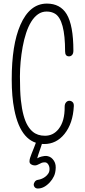

<svg xmlns="http://www.w3.org/2000/svg" viewBox="-20 -811 487 1096"><path d="M349.1 -201.7Q349.1 -217.8 357.2 -226.8Q365.2 -235.8 375.7 -235.8Q386.2 -235.8 394.3 -228.3Q402.3 -220.7 401.4 -205.1Q396.5 -106.4 348.1 -46.4Q301.8 11.2 231.9 11.2Q100.1 11.2 61.5 -186Q46.9 -258.8 46.9 -357.7Q46.9 -456.5 59.1 -533.9Q71.3 -611.3 96.2 -668.5Q149.4 -790.5 247.6 -790.5Q323.7 -790.5 360.4 -730.5Q398.9 -666.5 398.9 -521.5Q398.9 -505.4 391.6 -497.3Q384.3 -489.3 374 -489.3Q351.6 -489.3 351.6 -517.6Q351.6 -698.2 293.9 -732.9Q273.4 -745.1 246.1 -745.1Q218.8 -745.1 197 -729.7Q175.3 -714.4 158.4 -687.3Q141.6 -660.2 129.4 -623.3Q117.2 -586.4 109.4 -543.9Q93.8 -458 93.8 -374.3Q93.8 -290.5 99.1 -240Q104.5 -189.5 114.3 -153.6Q124 -117.7 137.5 -95Q150.9 -72.3 167 -59.1Q194.3 -36.1 236.8 -36.1Q284.2 -36.1 314.5 -74.7Q350.1 -119.1 349.1 -201.7ZM205.6 124.5Q190.4 133.3 178.7 133.3Q167 133.3 157.7 127.2Q148.4 121.1 148.4 110.8Q148.4 100.6 151.6 90.6Q154.8 80.6 160.4 66.2Q166 51.8 174.1 32Q182.1 12.2 191.9 -15.1L225.6 -17.6Q225.6 -5.9 214.8 24.4L198.7 71.3Q194.8 83 192.4 92.8Q204.6 85.4 217.8 82.5Q234.9 78.6 243.7 79.1Q252.4 79.6 262.5 83.7Q272.5 87.9 280.3 96.7Q298.8 116.7 298.1 145.8Q297.4 174.8 288.1 194.6Q278.8 214.4 264.2 230Q231.4 265.1 196.3 265.1Q185.1 265.1 178.7 258.3Q172.4 251.5 172.4 243.4Q172.4 235.4 178.7 226.3Q185.1 217.3 196.5 215.6Q208 213.9 219.5 209Q231 204.1 240.5 196.3Q250 188.5 256.3 178.5Q262.7 168.5 262.7 153.6Q262.7 138.7 255.1 127.2Q247.6 115.7 236.1 115.7Q224.6 115.7 218 118.4Q211.4 121.1 205.6 124.5Z"/></svg>

Font: Pompiere 
Style: Regular
Weight: 400
Designer: Karolina Lach
Foundry: Sorkin Type Co.
Version: Version 1.002